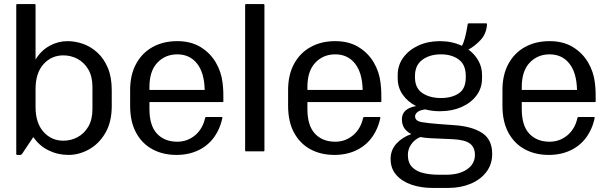

<svg xmlns="http://www.w3.org/2000/svg" viewBox="-20 -745 2995 945"><path d="M65 -725H150Q155 -725 155 -720V-452Q182 -496.5 224 -519.5Q266 -542.5 312 -542.5Q351 -542.5 389.5 -528.8Q428 -515 459.8 -485.8Q491.5 -456.5 510.8 -411Q530 -365.5 530 -301.5V-223.5Q530 -143.5 498.2 -90Q466.5 -36.5 417.8 -9.5Q369 17.5 317 17.5Q264.5 17.5 218.8 -5Q173 -27.5 144 -70.5L88.5 12.5Q85 17.5 80 17.5H65Q60 17.5 60 12.5V-720Q60 -725 65 -725ZM155 -218.5Q155 -140 194 -96.2Q233 -52.5 292 -52.5Q329 -52.5 361.5 -69.8Q394 -87 414.5 -121.5Q435 -156 435 -208.5V-316.5Q435 -369 414.5 -403.5Q394 -438 361.5 -455.2Q329 -472.5 292 -472.5Q233 -472.5 194 -429Q155 -385.5 155 -306.5Z M1074.5 -164.5Q1066.5 -126.5 1050 -96Q1021 -41 968.8 -11.8Q916.5 17.5 848.5 17.5Q781.5 17.5 730 -10.5Q678.5 -38.5 649.5 -92.5Q620.5 -146.5 620.5 -224V-301.5Q620.5 -376.5 649.8 -430.5Q679 -484.5 731.2 -513.5Q783.5 -542.5 852.5 -542.5Q919.5 -542.5 967 -513.5Q1014.5 -484.5 1042 -437.8Q1069.5 -391 1075.5 -337Q1078.5 -310.5 1079 -294.2Q1079.5 -278 1079.5 -246.5Q1079.5 -242.5 1074.5 -242.5H715.5V-209Q715.5 -126.5 752.8 -87Q790 -47.5 852.5 -47.5Q902 -47.5 940 -79Q978 -110.5 990 -166Q991 -169 995.5 -169H1070.5Q1075.5 -169 1074.5 -164.5ZM852.5 -477.5Q793.5 -477.5 754.5 -436.5Q715.5 -395.5 715.5 -316.5V-302.5H987.5Q985.5 -387.5 949.5 -432.5Q913.5 -477.5 852.5 -477.5Z M1191.5 -725H1276.5Q1281.5 -725 1281.5 -720V-5Q1281.5 0 1276.5 0H1191.5Q1186.5 0 1186.5 -5V-720Q1186.5 -725 1191.5 -725Z M1852 -164.5Q1844 -126.5 1827.5 -96Q1798.5 -41 1746.2 -11.8Q1694 17.5 1626 17.5Q1559 17.5 1507.5 -10.5Q1456 -38.5 1427 -92.5Q1398 -146.5 1398 -224V-301.5Q1398 -376.5 1427.2 -430.5Q1456.5 -484.5 1508.8 -513.5Q1561 -542.5 1630 -542.5Q1697 -542.5 1744.5 -513.5Q1792 -484.5 1819.5 -437.8Q1847 -391 1853 -337Q1856 -310.5 1856.5 -294.2Q1857 -278 1857 -246.5Q1857 -242.5 1852 -242.5H1493V-209Q1493 -126.5 1530.2 -87Q1567.5 -47.5 1630 -47.5Q1679.5 -47.5 1717.5 -79Q1755.5 -110.5 1767.5 -166Q1768.5 -169 1773 -169H1848Q1853 -169 1852 -164.5ZM1630 -477.5Q1571 -477.5 1532 -436.5Q1493 -395.5 1493 -316.5V-302.5H1765Q1763 -387.5 1727 -432.5Q1691 -477.5 1630 -477.5Z M2221.5 -128.5Q2306 -122 2354.2 -89.8Q2402.5 -57.5 2402.5 12.5Q2402.5 64 2373.5 101.8Q2344.5 139.5 2295.5 159.8Q2246.5 180 2186.5 180H2109Q2051.5 180 2004.8 163.8Q1958 147.5 1930.2 115.8Q1902.5 84 1902.5 37.5Q1902.5 -7 1931.5 -38.5Q1960.5 -70 2004.5 -85Q1958 -108.5 1958 -157.5Q1958 -210.5 2028 -223Q1986.5 -244 1962 -279.2Q1937.5 -314.5 1937.5 -359V-376.5Q1937.5 -424 1964.8 -461.5Q1992 -499 2039 -520.8Q2086 -542.5 2145 -542.5Q2205 -542.5 2253.5 -519.5Q2269 -545 2282 -625.5Q2282.5 -630 2287.5 -630H2372.5Q2377.5 -630 2377 -625Q2374 -578 2344.5 -547.2Q2315 -516.5 2285.5 -501Q2316.5 -478.5 2334.5 -446.5Q2352.5 -414.5 2352.5 -376.5V-359Q2352.5 -311.5 2325.2 -275Q2298 -238.5 2251.2 -218Q2204.5 -197.5 2145 -197.5Q2107.5 -197.5 2073.5 -206.5Q2047.5 -203.5 2035.2 -193.8Q2023 -184 2023 -172.5Q2023 -149.5 2055.2 -144Q2087.5 -138.5 2134 -135ZM2272.5 -364V-371.5Q2272.5 -426.5 2238 -452Q2203.5 -477.5 2150.5 -477.5Q2095 -477.5 2058.8 -450.8Q2022.5 -424 2022.5 -371.5V-364Q2022.5 -311.5 2058.8 -287Q2095 -262.5 2150.5 -262.5Q2203.5 -262.5 2238 -285.5Q2272.5 -308.5 2272.5 -364ZM2139 115H2176.5Q2240.5 115 2279 88.2Q2317.5 61.5 2317.5 17.5Q2317.5 -19 2293.5 -38Q2269.5 -57 2206.5 -60L2094 -65Q2069.5 -66.5 2049 -70.5Q2021.5 -59.5 2004.5 -35.5Q1987.5 -11.5 1987.5 17.5Q1987.5 56.5 2008.8 77.8Q2030 99 2064.5 107Q2099 115 2139 115Z M2907 -164.5Q2899 -126.5 2882.5 -96Q2853.5 -41 2801.2 -11.8Q2749 17.5 2681 17.5Q2614 17.5 2562.5 -10.5Q2511 -38.5 2482 -92.5Q2453 -146.5 2453 -224V-301.5Q2453 -376.5 2482.2 -430.5Q2511.5 -484.5 2563.8 -513.5Q2616 -542.5 2685 -542.5Q2752 -542.5 2799.5 -513.5Q2847 -484.5 2874.5 -437.8Q2902 -391 2908 -337Q2911 -310.5 2911.5 -294.2Q2912 -278 2912 -246.5Q2912 -242.5 2907 -242.5H2548V-209Q2548 -126.5 2585.2 -87Q2622.5 -47.5 2685 -47.5Q2734.5 -47.5 2772.5 -79Q2810.5 -110.5 2822.5 -166Q2823.5 -169 2828 -169H2903Q2908 -169 2907 -164.5ZM2685 -477.5Q2626 -477.5 2587 -436.5Q2548 -395.5 2548 -316.5V-302.5H2820Q2818 -387.5 2782 -432.5Q2746 -477.5 2685 -477.5Z"/></svg>

Font: MFEK Sans
Style: Regular
Weight: 400
Designer: Owen Earl
Foundry: indestructible type*
Version: Version 0.001; ttfautohint (v1.8.4.7-5d5b)